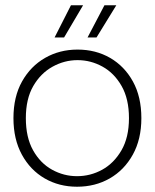

<svg xmlns="http://www.w3.org/2000/svg" viewBox="-20 -696 587 728"><path d="M272 12Q204 12 149.5 -19.5Q95 -51 63 -109.5Q31 -168 31 -248Q31 -329 63.5 -387Q96 -445 151 -476.5Q206 -508 274 -508Q343 -508 397.5 -476.5Q452 -445 484 -387Q516 -329 516 -248Q516 -168 483.5 -109.5Q451 -51 396 -19.5Q341 12 272 12ZM272 -28Q323 -28 367.5 -52.5Q412 -77 440.5 -126Q469 -175 469 -248Q469 -321 441 -370Q413 -419 368.5 -443.5Q324 -468 274 -468Q224 -468 179 -443Q134 -418 106 -369.5Q78 -321 78 -248Q78 -175 105.5 -126Q133 -77 177.5 -52.5Q222 -28 272 -28ZM312 -554 376 -676H421L346 -554ZM187 -554 249 -676H295L223 -554Z"/></svg>

Font: DM Sans 36pt ExtraLight
Style: Regular
Weight: 250
Designer: Colophon Foundry, Jonny Pinhorn
Foundry: Colophon Foundry
Version: Version 4.004;gftools[0.9.30]